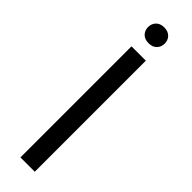

<svg xmlns="http://www.w3.org/2000/svg" viewBox="-298 -873 869 869"><g transform="rotate(45 136.5 -438.0)"><path d="M135.3 -876.5Q160.6 -876.5 174.6 -861.8Q188.5 -847.2 188.5 -825.7Q188.5 -804.7 174.6 -790Q160.6 -775.4 135.3 -775.4Q109.9 -775.4 95.9 -790Q82 -804.7 82 -825.7Q82 -847.2 95.9 -861.8Q109.9 -876.5 135.3 -876.5ZM182.6 0H90.8V-710.9H182.6Z"/></g></svg>

Font: Robert Sans Medium
Style: Regular
Weight: 500
Designer: Christian Robertson (extended by Adam Twardoch)
Foundry: Google
Version: Version 12.135;April 2, 2019;FontCreator 11.5.0.2425 64-bit;